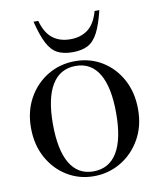

<svg xmlns="http://www.w3.org/2000/svg" viewBox="-83 -799 736 876"><g transform="rotate(-10 284.5 -361.0)"><path d="M282 10Q214 10 158.2 -24Q102.5 -58 69.5 -118.2Q36.5 -178.5 36.5 -256.5Q36.5 -334.5 70.2 -394.5Q104 -454.5 160.8 -488.2Q217.5 -522 287 -522Q356.5 -522 412 -488Q467.5 -454 500 -394Q532.5 -334 532.5 -255.5Q532.5 -177.5 498.2 -117.5Q464 -57.5 407 -23.8Q350 10 282 10ZM283 -12Q356 -12 393.5 -73.8Q431 -135.5 431 -255.5Q431 -376 394.2 -438Q357.5 -500 286 -500Q213.5 -500 175.8 -438.2Q138 -376.5 138 -256.5Q138 -136 175 -74Q212 -12 283 -12ZM284.5 -624Q333.5 -624 366.5 -649.5Q399.5 -675 415 -732H437Q421 -666 401.8 -629.5Q382.5 -593 354.8 -578.5Q327 -564 284.5 -564Q242 -564 214.2 -578.5Q186.5 -593 167.5 -629.5Q148.5 -666 132 -732H154Q169.5 -675 202.5 -649.5Q235.5 -624 284.5 -624Z"/></g></svg>

Font: Newsreader Display
Style: Regular
Weight: 400
Designer: Hugues Gentile
Foundry: Production Type
Version: Version 1.001